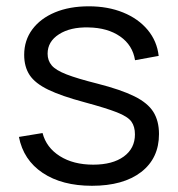

<svg xmlns="http://www.w3.org/2000/svg" viewBox="-20 -575 565 609"><path d="M271.7 14.3Q176.7 14.3 115.4 -26.6Q54.2 -67.5 40 -140.7L115 -153Q126.8 -107 169.8 -79.8Q212.7 -52.7 275.7 -52.7Q337 -52.7 372.5 -78.4Q408 -104.2 408 -148.7Q408 -173.7 396.7 -189.4Q385.3 -205.2 350.9 -218.7Q316.5 -232.2 248 -250.7Q174.7 -270.3 133 -290.5Q91.3 -310.7 74 -336.9Q56.7 -363.2 56.7 -401Q56.7 -447 82.5 -481.8Q108.3 -516.5 154.4 -535.8Q200.5 -555 261.7 -555Q322.5 -555 370.7 -535.3Q418.8 -515.7 448.4 -480.2Q478 -444.7 483.3 -397.7L408.3 -384Q400.8 -431.7 361.2 -459.3Q321.5 -487 260.7 -488Q203.2 -489.5 167.1 -466.3Q131 -443.2 131 -404.7Q131 -383 143.9 -367.7Q156.8 -352.3 191.1 -339Q225.3 -325.7 289 -309.7Q363.5 -290.7 406.1 -269.6Q448.7 -248.5 466.5 -219.9Q484.3 -191.3 484.3 -149.7Q484.3 -73 427.7 -29.3Q371 14.3 271.7 14.3Z"/></svg>

Font: Manrope ExtraLight
Style: Regular
Weight: 200
Designer: Mikhail Sharanda
Foundry: Mikhail Sharanda
Version: Version 4.505